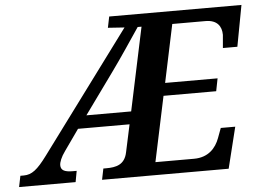

<svg xmlns="http://www.w3.org/2000/svg" viewBox="-100 -780 1148 846"><g transform="rotate(-5 474.0 -357.0)"><path d="M-49 0H201L210 -49H192C156 -49 140 -58 140 -80C140 -93 148 -115 167 -141L232 -233H460L434 -112C423 -57 384 -49 341 -49H328L318 0H878L923 -182H859L843 -139C827 -95 793 -57 730 -57H559L620 -345H853L864 -401H632L686 -657H833C885 -657 904 -627 904 -590C904 -585 900 -541 899 -532H963L997 -714H412L402 -665L475 -660L80 -127C37 -69 12 -49 -24 -49H-39ZM274 -289 404 -469C449 -531 495 -601 533 -657H550L472 -289Z"/></g></svg>

Font: Noto Serif SemiBold
Style: Italic
Weight: 600
Italic angle: -12°
Designer: Monotype Design Team
Foundry: Monotype Imaging Inc.
Version: Version 2.014